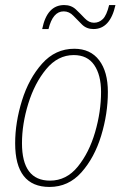

<svg xmlns="http://www.w3.org/2000/svg" viewBox="-20 -730 485 760"><path d="M172 -615Q189 -685 232 -685Q254 -685 270.5 -667.5Q287 -650 305 -632.5Q323 -615 350 -615Q416 -615 437 -710H412Q402 -669 387 -654.5Q372 -640 352 -640Q332 -640 315.5 -657.5Q299 -675 280.5 -692.5Q262 -710 234 -710Q166 -710 147 -615ZM407 -366Q407 -446 372.5 -491.5Q338 -537 274 -537Q199 -537 146.5 -478Q94 -419 67 -332Q40 -245 40 -163Q40 10 176 10Q251 10 302.5 -48Q354 -106 380.5 -193Q407 -280 407 -366ZM67 -163Q67 -239 92 -320Q117 -401 163 -456.5Q209 -512 272 -512Q326 -512 353 -472.5Q380 -433 380 -366Q380 -288 356.5 -207Q333 -126 288 -70.5Q243 -15 178 -15Q67 -15 67 -163Z"/></svg>

Font: Noto Sans Display SemiCondensed Thin
Style: Italic
Weight: 250
Width: 4
Designer: Monotype Design team
Foundry: Monotype Imaging Inc.
Version: 1.000